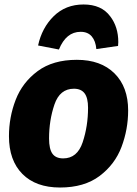

<svg xmlns="http://www.w3.org/2000/svg" viewBox="-20 -818 613 857"><path d="M20 -210Q20 -295 50 -372.5Q80 -450 148 -500.5Q216 -551 323 -551Q430 -551 491 -490.5Q552 -430 552 -325Q552 -241 522.5 -162.5Q493 -84 424.5 -32.5Q356 19 248 19Q140 19 80 -41.5Q20 -102 20 -210ZM373 -337Q373 -381 357.5 -401.5Q342 -422 310 -422Q247 -422 223 -351.5Q199 -281 199 -200Q199 -153 214 -132Q229 -111 262 -111Q325 -111 349 -183Q373 -255 373 -337ZM150 -615Q167 -694 220 -746Q273 -798 353 -798Q433 -798 472 -745Q508 -698 508 -630Q508 -622 507 -613L410 -599Q407 -635 389.5 -655.5Q372 -676 340 -676Q275 -676 243 -597Z"/></svg>

Font: Trujillo ExtraBold
Style: Italic
Weight: 800
Italic angle: -8°
Designer: Fira Sans original fonts by bBox Type GmbH, Carrois Corporate GbR, & Edenspiekermann AG / Changes by Cristiano Sobral
Foundry: Fira Sans original fonts by bBox Type GmbH, Carrois Corporate GbR, & Edenspiekermann AG / Changes by Cristiano Sobral
Version: Version 4.301;July 28, 2020;FontCreator 13.0.0.2655 64-bit